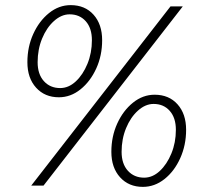

<svg xmlns="http://www.w3.org/2000/svg" viewBox="-20 -725 786 750"><path d="M210 -345Q155 -345 121 -382.5Q87 -420 87 -482Q87 -542 110 -592.5Q133 -643 171.5 -674Q210 -705 256 -705Q312 -705 345.5 -667.5Q379 -630 379 -568Q379 -508 356 -457.5Q333 -407 294.5 -376Q256 -345 210 -345ZM215 -381Q248 -381 276 -407Q304 -433 321.5 -475.5Q339 -518 339 -568Q339 -615 315 -642Q291 -669 252 -669Q220 -669 191 -643Q162 -617 144.5 -574.5Q127 -532 127 -482Q127 -435 151.5 -408Q176 -381 215 -381ZM102 0 646 -700H694L150 0ZM538 5Q483 5 449 -32.5Q415 -70 415 -132Q415 -192 438 -242.5Q461 -293 499.5 -324Q538 -355 584 -355Q640 -355 673.5 -317.5Q707 -280 707 -218Q707 -158 684 -107Q661 -56 622.5 -25.5Q584 5 538 5ZM543 -31Q576 -31 604 -57Q632 -83 649.5 -125.5Q667 -168 667 -218Q667 -265 643 -292Q619 -319 580 -319Q548 -319 519 -293Q490 -267 472.5 -224.5Q455 -182 455 -132Q455 -85 479.5 -58Q504 -31 543 -31Z"/></svg>

Font: Red Hat Text VF
Style: Italic
Weight: 300
Italic angle: -12°
Designer: Pentagram, MCKL
Foundry: Pentagram, MCKL
Version: Version 1.023